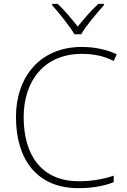

<svg xmlns="http://www.w3.org/2000/svg" viewBox="-20 -968 658 998"><path d="M367 -790H402C426 -832 483 -900 520 -941V-948H491C454 -914 414 -867 384 -830C355 -867 316 -914 280 -948H251V-941C288 -900 342 -832 367 -790ZM405 -688C461 -688 517 -679 571 -651L587 -686C532 -711 471 -724 405 -724C189 -724 63 -569 63 -360C63 -138 173 10 387 10C466 10 525 -3 571 -21V-55C521 -38 463 -26 389 -26C199 -26 103 -158 103 -359C103 -551 213 -688 405 -688Z"/></svg>

Font: Noto Sans Telugu ExtraLight
Style: Regular
Weight: 200
Designer: Jelle Bosma - Monotype Design Team
Foundry: Monotype Imaging Inc.
Version: Version 2.005